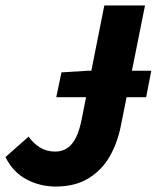

<svg xmlns="http://www.w3.org/2000/svg" viewBox="-25 -671 574 703"><path d="M181 -315 200 -406 296 -412H529L510 -315ZM179 12Q121 12 71.5 -14.5Q22 -41 -5 -96L80 -171Q96 -147 120.5 -131.5Q145 -116 177 -116Q215 -116 238.5 -144.5Q262 -173 274 -234L357 -651H506L417 -208Q405 -148 376.5 -98Q348 -48 299 -18Q250 12 179 12Z"/></svg>

Font: Source Sans 3 ExtraBold
Style: Italic
Weight: 800
Italic angle: -11°
Version: Version 3.052;hotconv 1.1.0;makeotfexe 2.6.0